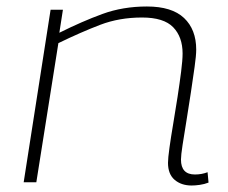

<svg xmlns="http://www.w3.org/2000/svg" viewBox="-20 -562 704 592"><path d="M136 -532H174L163 -461Q233 -496 296 -519Q359 -542 433 -542Q510 -542 547.5 -506.5Q585 -471 585 -409Q585 -391 580 -355.5Q575 -320 568.5 -276.5Q562 -233 555 -190.5Q548 -148 543 -115.5Q538 -83 538 -70Q538 -24 581 -24Q602 -24 620 -31L623 1Q610 6 596 8Q582 10 571 10Q539 10 518.5 -7.5Q498 -25 498 -60Q498 -74 502.5 -106.5Q507 -139 514 -180Q521 -221 527.5 -263.5Q534 -306 538.5 -341.5Q543 -377 543 -397Q543 -448 514 -478Q485 -508 418 -508Q348 -508 289 -485.5Q230 -463 160 -429L92 0H53Z"/></svg>

Font: Georama Extended ExtraLight
Style: Italic
Weight: 200
Width: 7
Italic angle: -9°
Designer: Jean-Baptiste Levee
Foundry: Production Type
Version: Version 1.000